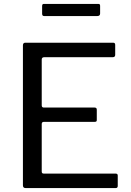

<svg xmlns="http://www.w3.org/2000/svg" viewBox="-20 -960 668 980"><path d="M97 -728Q97 -742 109 -742H558Q568 -742 568 -731V-680Q568 -668 555 -668H206Q193 -668 193 -656V-422Q193 -411 204 -411H463Q474 -411 474 -400V-347Q474 -343 472 -340.5Q470 -338 463 -338H204Q193 -338 193 -327V-84Q193 -74 203 -74H570Q581 -74 581 -64V-11Q581 -6 578.5 -3Q576 0 570 0H111Q97 0 97 -14V-728ZM491 -930V-891Q491 -878 476 -878H206Q200 -878 197.5 -881Q195 -884 195 -890V-929Q195 -940 203 -940H483Q491 -940 491 -930Z"/></svg>

Font: Libre Franklin
Style: Regular
Weight: 400
Designer: Pablo Impallari, Rodrigo Fuenzalida, Nhung Nguyen
Foundry: Impallari Type
Version: Version 3.000